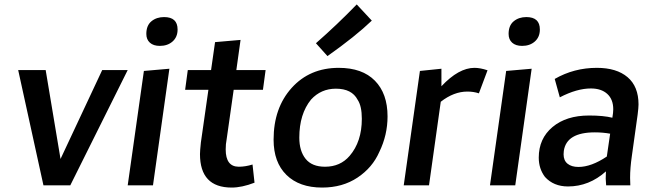

<svg xmlns="http://www.w3.org/2000/svg" viewBox="-20 -836 2964 866"><path d="M297 0 556 -520H441L253 -119L186 -520H62L176 0Z M670 0 744 -526 629 -516 556 0ZM701 -629Q736 -629 758.5 -649Q781 -669 781 -703Q781 -759 720 -759Q686 -759 663 -740Q640 -721 640 -683Q640 -658 656 -643.5Q672 -629 701 -629Z M1025 10Q1071 10 1128 -12L1119 -94Q1087 -84 1057 -84Q998 -84 998 -162Q998 -187 1002 -206L1034 -431H1166L1178 -520H1046L1065 -656L950 -646L932 -520H827L815 -431H920L886 -193Q882 -155 882 -141Q882 10 1025 10Z M1446 -84Q1387 -84 1358.5 -119.5Q1330 -155 1330 -215Q1330 -322 1383 -387Q1428 -436 1495 -436Q1567 -436 1593 -386Q1612 -358 1612 -300Q1612 -197 1557 -133Q1515 -84 1446 -84ZM1433 10Q1525 10 1592.5 -35Q1660 -80 1691 -151Q1728 -227 1728 -311Q1728 -414 1671 -472Q1614 -530 1508 -530Q1377 -530 1295.5 -439.5Q1214 -349 1214 -206Q1214 -104 1272 -47Q1330 10 1433 10ZM1457 -583Q1583 -672 1657 -743L1589 -816Q1501 -725 1405 -641Z M1915 0 1968 -377Q2027 -423 2088 -423Q2116 -423 2140 -415L2179 -519Q2146 -530 2120 -530Q2049 -530 1971 -447V-526L1874 -516L1801 0Z M2304 0 2378 -526 2263 -516 2190 0ZM2335 -629Q2370 -629 2392.5 -649Q2415 -669 2415 -703Q2415 -759 2354 -759Q2320 -759 2297 -740Q2274 -721 2274 -683Q2274 -658 2290 -643.5Q2306 -629 2335 -629Z M2542 5Q2637 5 2713 -63L2712 -30L2714 0H2823L2822 -34Q2822 -78 2830 -133L2856 -319Q2860 -351 2860 -365Q2860 -446 2810.5 -488Q2761 -530 2672 -530Q2569 -530 2482 -480L2505 -397Q2582 -437 2645 -437Q2692 -437 2719 -412.5Q2746 -388 2746 -343Q2746 -328 2742 -305Q2702 -315 2637 -315Q2534 -315 2472 -263Q2410 -211 2410 -125Q2410 -75 2438 -38Q2477 5 2542 5ZM2589 -83Q2558 -83 2540 -97.5Q2522 -112 2522 -140L2523 -155Q2535 -239 2663 -239Q2699 -239 2732 -233L2717 -130Q2647 -83 2589 -83Z"/></svg>

Font: Brisa Sans Medium
Style: Italic
Weight: 600
Italic angle: -8°
Designer: Dalton Maag Ltd
Foundry: Dalton Maag Ltd
Version: Version 1.101;July 10, 2019;FontCreator 11.5.0.2425 64-bit